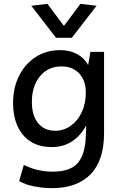

<svg xmlns="http://www.w3.org/2000/svg" viewBox="-20 -770 632 1000"><path d="M250 210Q207 210 159.5 201Q112 192 80 173L104 89Q138 106 176 115Q214 124 254 124Q346 124 385 79Q424 34 427 -63L429 -117Q401 -64 355.5 -34Q310 -4 250 -4Q184 -4 139 -33Q94 -62 71 -114Q48 -166 48 -233Q48 -313 79.5 -375.5Q111 -438 166.5 -473.5Q222 -509 295 -509Q345 -509 383 -487.5Q421 -466 439 -431L451 -500H522V-77Q522 66 451.5 138Q381 210 250 210ZM300 -424Q230 -424 188 -372.5Q146 -321 146 -240Q146 -168 178.5 -128.5Q211 -89 267 -89Q312 -89 348.5 -115Q385 -141 406 -186Q427 -231 427 -288Q427 -351 392.5 -387.5Q358 -424 300 -424ZM272 -573 143 -740 227 -750 313 -635 399 -750 483 -740 354 -573Z"/></svg>

Font: Livvic Medium
Style: Regular
Weight: 500
Designer: Jacques Le Bailly, Baron von Fonthausen
Version: Version 1.001; ttfautohint (v1.8.2)